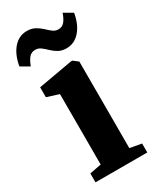

<svg xmlns="http://www.w3.org/2000/svg" viewBox="-207 -842 747 904"><g transform="rotate(-30 167.0 -389.5)"><path d="M29.5 0V-48.5L92.5 -60.5V-443.5L27.5 -464V-518L214.5 -551H221.5L248 -530.5V-60L311 -48.5V0ZM-8 -651.5Q2 -710.5 32 -744.8Q62 -779 105 -779Q131 -779 149.2 -768.8Q167.5 -758.5 181.8 -745Q196 -731.5 209.2 -721.2Q222.5 -711 238.5 -711Q259 -710.5 272 -725.5Q285 -740.5 294.5 -769L341.5 -742Q332 -684.5 301.8 -649.5Q271.5 -614.5 228.5 -614.5Q202.5 -614.5 184.5 -624.8Q166.5 -635 152.8 -648.5Q139 -662 125.5 -672.2Q112 -682.5 95 -682.5Q74.5 -682.5 61.8 -668Q49 -653.5 38.5 -625Z"/></g></svg>

Font: Merriweather 60pt ExtraBold
Style: Regular
Weight: 800
Version: Version 2.100